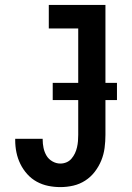

<svg xmlns="http://www.w3.org/2000/svg" viewBox="-20 -755 540 783"><path d="M226 8Q201 8 176.5 3Q152 -2 130 -14Q108 -26 91 -45Q74 -64 63 -86.5Q52 -109 47 -133.5Q42 -158 42 -183V-189H154V-186Q154 -169 157.5 -152Q161 -135 169.5 -120.5Q178 -106 193.5 -97Q209 -88 226 -88Q239 -88 251 -93Q263 -98 271.5 -108Q280 -118 285.5 -129.5Q291 -141 294 -154Q297 -167 298 -179.5Q299 -192 299 -205V-639H179V-735H410V-205Q410 -178 406.5 -151.5Q403 -125 393 -100.5Q383 -76 366.5 -54.5Q350 -33 327.5 -18.5Q305 -4 279 2Q253 8 226 8ZM457 -347H195V-417H457Z"/></svg>

Font: Iosevka Term
Style: Bold
Weight: 700
Monospace: yes
Designer: Belleve Invis
Foundry: Belleve Invis
Version: Version 30.0.1